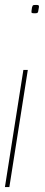

<svg xmlns="http://www.w3.org/2000/svg" viewBox="-49 -548 182 780"><path d="M64 -264 -11 212H-29L46 -264ZM109 -518Q107 -506 106 -501Q105 -496 101.5 -495Q98 -494 91 -494Q83 -494 80.5 -495.5Q78 -497 79 -504Q80 -513 81 -517.5Q82 -522 83.5 -524.5Q85 -527 88.5 -527.5Q92 -528 98 -528Q106 -528 108 -526Q110 -524 109 -518Z"/></svg>

Font: Georama
Style: Italic
Weight: 400
Width: 2
Italic angle: -9°
Designer: Jean-Baptiste Levee
Foundry: Production Type
Version: Version 1.000